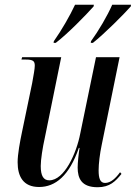

<svg xmlns="http://www.w3.org/2000/svg" viewBox="-20 -776 570 806"><path d="M362 -603 361 -596H370C419 -635 498 -714 529 -749L530 -756H451C431 -710 394 -647 362 -603ZM206 -603 205 -596H214C264 -634 340 -712 373 -749L374 -756H295C273 -709 239 -650 206 -603ZM390 10C441 10 465 -15 490 -46L484 -53C466 -28 445 -8 421 -8C400 -8 394 -28 394 -61C394 -89 399 -130 407 -168L482 -536H383L317 -216C301 -132 250 -19 187 -19C163 -19 151 -37 151 -79C151 -106 159 -157 168 -197L237 -536H73L70 -526H88C120 -526 126 -519 126 -500C126 -488 121 -460 115 -427L72 -220C64 -182 54 -129 54 -95C54 -36 77 9 144 9C213 9 271 -39 311 -155H314C310 -131 306 -92 306 -73C306 -27 322 10 390 10Z"/></svg>

Font: Noto Serif Display ExtraCondensed Medium
Style: Italic
Weight: 500
Width: 2
Italic angle: -12°
Designer: Monotype Design Team
Foundry: Monotype Imaging Inc.
Version: Version 2.009